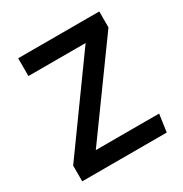

<svg xmlns="http://www.w3.org/2000/svg" viewBox="-130 -628 697 730"><g transform="rotate(-30 218.5 -263.5)"><path d="M48 -527V-449H299L25 -69V0H396L407 -77H129L404 -457V-527Z"/></g></svg>

Font: Fira Sans
Style: Regular
Weight: 400
Designer: Carrois Corporate & Edenspiekermann AG
Foundry: Carrois Corporate GbR & Edenspiekermann AG
Version: Version 4.203